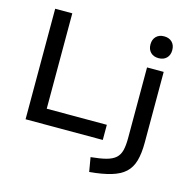

<svg xmlns="http://www.w3.org/2000/svg" viewBox="-132 -872 1225 1225"><g transform="rotate(15 480.0 -260.0)"><path d="M85 0V-730H198V-100H595V0ZM548 126Q610 120 649.5 109.5Q689 99 710.5 79.5Q732 60 740 28Q748 -4 748 -53V-520H858V-53Q858 19 844 68Q830 117 797 147.5Q764 178 707 195Q650 212 564 220ZM803 -596Q770 -596 750.5 -615.5Q731 -635 731 -668Q731 -701 750.5 -720.5Q770 -740 803 -740Q836 -740 855.5 -720.5Q875 -701 875 -668Q875 -635 855.5 -615.5Q836 -596 803 -596Z"/></g></svg>

Font: M PLUS 2 Medium
Style: Regular
Weight: 500
Designer: Coji Morishita
Foundry: UNDERFOREST DESIGN
Version: Version 1.001